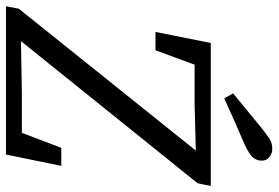

<svg xmlns="http://www.w3.org/2000/svg" viewBox="-164 -750 911 628"><g transform="rotate(90 291.0 -435.5)"><path d="M-3 0 5 -42 469 -621 318 -617H188L141 -489H81L117 -670H585L576 -627L111 -49L278 -52H411L460 -181H519L482 0ZM282 -743Q310 -766 338 -789Q366 -812 394 -835Q419 -855 432 -863Q445 -871 463 -871Q479 -871 490.5 -861.5Q502 -852 502 -836Q502 -821 492 -808.5Q482 -796 450 -781Q412 -765 374 -748Q336 -731 298 -714Z"/></g></svg>

Font: Source Serif 4 SmText
Style: Italic
Weight: 400
Italic angle: -12°
Designer: Frank Grießhammer
Foundry: Adobe
Version: Version 4.005;hotconv 1.1.0;makeotfexe 2.6.0